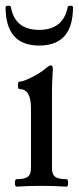

<svg xmlns="http://www.w3.org/2000/svg" viewBox="-21 -665 281 687"><path d="M119.1 -502Q-1 -502 -1 -639.2Q-1 -644.5 8.3 -644.5Q17.6 -644.5 18.1 -639.2Q32.7 -558.1 119.1 -558.1Q204.6 -558.1 221.2 -639.2Q221.7 -644.5 231 -644.5Q240.2 -644.5 240.2 -639.2Q240.2 -502 119.1 -502ZM39.1 2.9Q32.2 2.9 32.2 -10.5Q32.2 -23.9 39.1 -23.9Q66.9 -23.9 78.4 -32.5Q89.8 -41 89.8 -62V-278.8Q89.8 -346.2 48.8 -346.2Q43 -346.2 43 -359.6Q43 -373 48.8 -373Q62 -373 92.5 -388.4Q123 -403.8 142.1 -419.9Q154.8 -431.2 161.1 -431.2Q168 -431.2 168 -417Q165 -364.3 165 -341.8V-62Q165 -41 176.3 -32.5Q187.5 -23.9 216.8 -23.9Q222.7 -23.9 222.7 -10.5Q222.7 2.9 216.8 2.9Q171.9 0 127.9 0Q82 0 39.1 2.9Z"/></svg>

Font: Junicode SmCond
Style: Regular
Weight: 400
Width: 4
Designer: Peter S. Baker
Version: Version 2.206